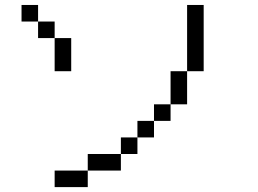

<svg xmlns="http://www.w3.org/2000/svg" viewBox="-20 -820 1040 773"><path d="M600 -333.3V-266.7H533.3V-333.3ZM600 -400H666.7V-333.3H600ZM733.3 -800H800V-533.3H733.3ZM133.3 -666.7V-733.3H200V-666.7ZM133.3 -800V-733.3H66.7V-800ZM733.3 -400H666.7V-533.3H733.3ZM266.7 -533.3H200V-666.7H266.7ZM533.3 -266.7V-200H466.7V-266.7ZM200 -66.7V-133.3H333.3V-66.7ZM333.3 -133.3V-200H466.7V-133.3Z"/></svg>

Font: Galmuri14 Regular
Style: Regular
Weight: 400
Designer: Lee Minseo (quiple)
Version: Version 2.399;hotconv 1.1.1;makeotfexe 2.6.0 DEVELOPMENT